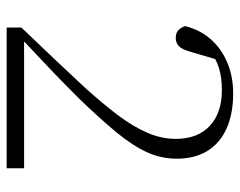

<svg xmlns="http://www.w3.org/2000/svg" viewBox="-90 -612 703 562"><g transform="rotate(90 261.0 -331.5)"><path d="M61 0V-43Q108 -92 153 -139.5Q198 -187 236 -228Q284 -281 317.5 -325.5Q351 -370 369 -411.5Q387 -453 387 -495Q387 -559 349 -594.5Q311 -630 244 -630Q208 -630 180 -621.5Q152 -613 120 -590L158 -626L132 -538Q128 -523 122.5 -513.5Q117 -504 109.5 -499.5Q102 -495 91 -495Q76 -495 68 -503.5Q60 -512 57 -523Q68 -566 95 -597Q122 -628 163 -645.5Q204 -663 254 -663Q313 -663 356 -644Q399 -625 422 -588Q445 -551 445 -498Q445 -452 426 -410.5Q407 -369 368 -321.5Q329 -274 268 -211Q246 -189 218.5 -162Q191 -135 159 -105Q127 -75 92 -42L103 -70V-51H473V0Z"/></g></svg>

Font: Source Serif 4 Light
Style: Regular
Weight: 300
Designer: Frank Grießhammer
Foundry: Adobe Systems Incorporated
Version: Version 4.004;hotconv 1.0.116;makeotfexe 2.5.65601